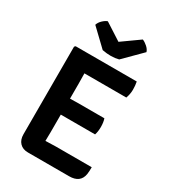

<svg xmlns="http://www.w3.org/2000/svg" viewBox="-219 -1024 1007 1135"><g transform="rotate(30 285.0 -457.0)"><path d="M215 -171 214 -109 284 -111H529Q529 -79 526 -62Q515 2 440 2H159Q123 2 102.5 -19.5Q82 -41 82 -78V-676L89 -683H506Q511 -658 511 -629.5Q511 -601 500 -570H214L215 -501V-398L280 -399H449Q457 -376 457 -344Q457 -312 449 -289H215ZM180 -906 295 -832 413 -916Q429 -910 446.5 -894.5Q464 -879 469 -862L351 -744Q301 -731 239 -743L126 -851Q132 -870 148.5 -885.5Q165 -901 180 -906Z"/></g></svg>

Font: Signika
Style: Semibold
Weight: 600
Designer: Anna Giedrys
Foundry: Anna Giedrys
Version: Version 1.001